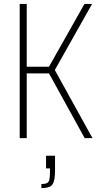

<svg xmlns="http://www.w3.org/2000/svg" viewBox="-20 -708 518 984"><path d="M81 0V-688H117V-366H231L413 -688H452L261 -349L454 0H414L231 -332H117V0ZM192 256V235Q213 235 222 229.5Q231 224 233.5 210Q236 196 236 172V155H216V90H262V165Q262 192 259 209.5Q256 227 248.5 237.5Q241 248 227 252Q213 256 192 256Z"/></svg>

Font: Saira Condensed Thin
Style: Regular
Weight: 250
Width: 3
Designer: Hector Gatti with collaboration of the Omnibus-Type team
Foundry: Omnibus-Type
Version: Version 1.101